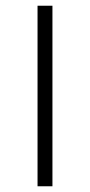

<svg xmlns="http://www.w3.org/2000/svg" viewBox="-20 -650 313 670"><path d="M111 -630H163V0H111Z"/></svg>

Font: Changa ExtraLight
Style: Regular
Weight: 275
Designer: Eduardo Rodriguez Tunni
Foundry: Eduardo Rodriguez Tunni
Version: Version 2.002; ttfautohint (v1.5) -l 8 -r 50 -G 200 -x 14 -H